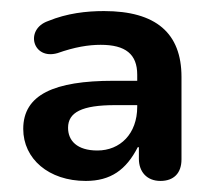

<svg xmlns="http://www.w3.org/2000/svg" viewBox="-20 -735 379 347"><path d="M135 -408C180 -408 208 -428 229 -469H231V-448C231 -425 245 -408 270 -408C294 -408 308 -422 308 -447V-596C308 -675 262 -715 168 -715C136 -715 101 -711 67 -697C24 -682 39 -626 84 -639C115 -650 140 -654 162 -654C207 -654 228 -637 228 -600V-589H185C78 -589 22 -564 22 -502C22 -448 68 -408 135 -408ZM103 -504C103 -532 128 -545 188 -545H228V-542C228 -493 197 -463 156 -463C119 -463 103 -481 103 -504Z"/></svg>

Font: SN Pro SemiBold
Style: Regular
Weight: 600
Designer: Tobias Whetton
Foundry: Supernotes
Version: Version 1.003;Glyphs 3.3 (3324)